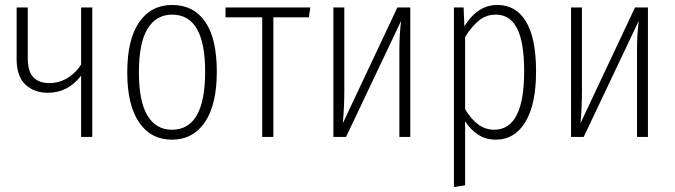

<svg xmlns="http://www.w3.org/2000/svg" viewBox="-20 -552 2720 774"><path d="M352 -522V0H307V-247Q254 -178 173 -178Q117 -178 82 -211.5Q47 -245 47 -314V-522H92V-316Q92 -264 114.5 -240.5Q137 -217 179 -217Q218 -217 252 -237.5Q286 -258 307 -292V-522Z M854 -263Q854 -130 806 -59.5Q758 11 673 11Q588 11 540.5 -59Q493 -129 493 -260Q493 -393 541 -462.5Q589 -532 674 -532Q760 -532 807 -464.5Q854 -397 854 -263ZM540 -260Q540 -143 574.5 -86Q609 -29 673 -29Q807 -29 807 -263Q807 -493 674 -493Q610 -493 575 -436.5Q540 -380 540 -260Z M1231 -522 1225 -482H1082V0H1037V-482H889V-522Z M1634 0H1590V-356Q1590 -412 1597 -468L1375 0H1324V-522H1368V-188Q1368 -118 1362 -55L1582 -522H1634Z M2141 -264Q2141 -132 2098 -60.5Q2055 11 1978 11Q1938 11 1907 -9.5Q1876 -30 1855 -63V195L1810 202V-522H1849L1852 -446Q1905 -532 1985 -532Q2060 -532 2100.5 -465Q2141 -398 2141 -264ZM2093 -264Q2093 -382 2064.5 -437.5Q2036 -493 1979 -493Q1940 -493 1911 -469.5Q1882 -446 1855 -403V-112Q1904 -29 1972 -29Q2093 -29 2093 -264Z M2592 0H2548V-356Q2548 -412 2555 -468L2333 0H2282V-522H2326V-188Q2326 -118 2320 -55L2540 -522H2592Z"/></svg>

Font: Fira Sans Extra Condensed ExtraLight
Style: Regular
Weight: 275
Width: 1
Designer: Carrois Corporate & Edenspiekermann AG
Foundry: Carrois Corporate GbR & Edenspiekermann AG
Version: Version 4.203